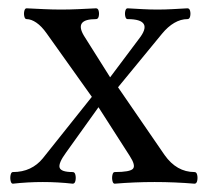

<svg xmlns="http://www.w3.org/2000/svg" viewBox="-20 -438 495 462"><path d="M11 4Q7 4 5.5 -3Q4 -10 5.5 -17Q7 -24 11 -24Q34 -24 52 -32.5Q70 -41 83 -57L201 -205L92 -358Q80 -375 67.5 -383.5Q55 -392 44 -392Q40 -392 38.5 -398.5Q37 -405 38.5 -411.5Q40 -418 44 -418Q65 -417 86 -416Q107 -415 127 -415Q148 -415 169 -416Q190 -417 211 -418Q216 -418 217.5 -411.5Q219 -405 217.5 -398.5Q216 -392 211 -392Q184 -392 177 -382Q170 -372 182 -352L245 -252L314 -344Q333 -368 326 -380Q319 -392 287 -392Q283 -392 281.5 -398.5Q280 -405 281.5 -411.5Q283 -418 287 -418Q305 -417 323 -416Q341 -415 359 -415Q377 -415 395 -416Q413 -417 431 -418Q436 -418 437.5 -411.5Q439 -405 437.5 -398.5Q436 -392 431 -392Q415 -392 399.5 -383Q384 -374 370 -357L264 -228L376 -65Q405 -24 448 -24Q453 -24 454.5 -17Q456 -10 454.5 -3Q453 4 448 4Q424 2 400 1Q376 0 352 0Q328 0 304 1Q280 2 256 4Q252 4 250.5 -3Q249 -10 250.5 -17Q252 -24 256 -24Q293 -24 300 -32Q307 -40 292 -63L217 -180L139 -71Q120 -45 123.5 -34.5Q127 -24 155 -24Q160 -24 161.5 -17Q163 -10 161.5 -3Q160 4 155 4Q137 2 119 1Q101 0 83 0Q65 0 47 1Q29 2 11 4Z"/></svg>

Font: Junicode VF
Style: Regular
Weight: 400
Designer: Peter S. Baker
Version: Version 2.213